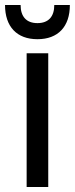

<svg xmlns="http://www.w3.org/2000/svg" viewBox="-42 -744 298 764"><path d="M64 0H150V-532H64ZM107 -588C189 -588 236 -638 236 -724H174C174 -678 151 -652 107 -652C63 -652 40 -678 40 -724H-22C-22 -638 25 -588 107 -588Z"/></svg>

Font: Ronzino
Style: Regular
Weight: 400
Designer: Nunzio Mazzaferro
Foundry: Collletttivo
Version: Version 1.000;Glyphs 3.3 (3337)